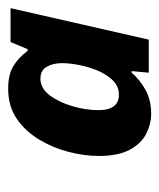

<svg xmlns="http://www.w3.org/2000/svg" viewBox="21 -782 399 482"><g transform="rotate(-90 221.0 -540.5)"><path d="M176 -361Q152 -361 127.5 -373Q103 -385 87 -414Q71 -443 71 -493Q71 -528 81 -567.5Q91 -607 112 -642Q133 -677 164.5 -698.5Q196 -720 240 -720Q275 -720 296.5 -707Q318 -694 335 -671H339L357 -714H442L363 -367H280L284 -410H280Q262 -389 236.5 -375Q211 -361 176 -361ZM225 -442Q246 -442 261 -457.5Q276 -473 285.5 -496Q295 -519 299.5 -543Q304 -567 304 -585Q304 -607 295 -623Q286 -639 265 -639Q241 -639 223.5 -616Q206 -593 196 -559Q186 -525 186 -493Q186 -442 225 -442Z"/></g></svg>

Font: Noto Sans ExtraBold
Style: Italic
Weight: 800
Italic angle: -12°
Designer: Monotype Design Team
Foundry: Monotype Imaging Inc.
Version: Version 2.013; ttfautohint (v1.8.4.7-5d5b)